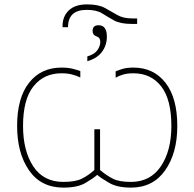

<svg xmlns="http://www.w3.org/2000/svg" viewBox="-20 -845 886 875"><path d="M377 -825Q322 -825 293.5 -797.5Q265 -770 265 -726V-721H290Q290 -800 375 -800Q420 -800 445.5 -784Q471 -768 499.5 -752Q528 -736 580 -736H605V-761H583Q541 -761 514 -777Q487 -793 457.5 -809Q428 -825 377 -825ZM429 -730Q402 -730 402 -704Q402 -685 419.5 -679.5Q437 -674 437 -654Q437 -635 423.5 -616Q410 -597 378 -588V-566Q423 -579 445 -609Q467 -639 467 -678Q467 -730 429 -730ZM269 10Q333 10 369 -11Q405 -32 423 -48Q442 -32 478.5 -11Q515 10 577 10Q677 10 732.5 -68.5Q788 -147 788 -271Q788 -399 734 -468Q680 -537 588 -537Q560 -537 540.5 -531.5Q521 -526 507 -520V-491Q523 -500 542 -505.5Q561 -511 588 -511Q668 -511 714.5 -451.5Q761 -392 761 -271Q761 -158 713 -87Q665 -16 577 -16Q523 -16 494.5 -30.5Q466 -45 436 -70V-256H410V-70Q382 -45 352.5 -30.5Q323 -16 269 -16Q178 -16 131.5 -87Q85 -158 85 -271Q85 -392 132.5 -451.5Q180 -511 260 -511Q288 -511 308.5 -505.5Q329 -500 346 -492V-521Q333 -526 311.5 -531.5Q290 -537 260 -537Q167 -537 112.5 -468Q58 -399 58 -271Q58 -147 112.5 -68.5Q167 10 269 10Z"/></svg>

Font: Noto Sans UI Thin
Style: Regular
Weight: 250
Designer: Monotype Design Team
Foundry: Monotype Imaging Inc.
Version: Version 1.901